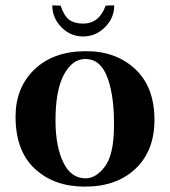

<svg xmlns="http://www.w3.org/2000/svg" viewBox="-20 -679 634 716"><path d="M175 -659 206 -658Q219 -619 238.5 -605Q258 -591 290 -591Q350 -591 374 -658Q375 -658 388 -658.5Q401 -659 406 -659Q406 -612 371.5 -577.5Q337 -543 290 -543Q243 -543 209 -577.5Q175 -612 175 -659ZM556 -232Q556 -116 484.5 -49Q413 18 293 17Q180 16 109 -50.5Q38 -117 38 -244Q38 -352 108 -419.5Q178 -487 296 -488Q409 -490 482.5 -423Q556 -356 556 -232ZM405 -204Q407 -316 381.5 -387.5Q356 -459 298 -459Q249 -459 217.5 -399Q186 -339 187 -223Q188 -130 217 -71.5Q246 -13 301 -14Q339 -15 371.5 -58.5Q404 -102 405 -204Z"/></svg>

Font: GFS Artemisia
Style: Bold
Weight: 700
Designer: Designed by Takis Katsoulidis.
Foundry: Designed by Takis Katsoulidis.
Version: Version 1.0